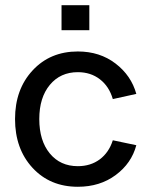

<svg xmlns="http://www.w3.org/2000/svg" viewBox="-20 -714 577 742"><path d="M38.1 -253.9Q38.1 -368.7 106 -441.9Q173.8 -515.1 280.8 -515.1Q365.7 -515.1 426.5 -468.5Q487.3 -421.9 506.8 -351.1L416 -331.1Q401.9 -379.9 366.2 -407.5Q330.6 -435.1 280.8 -435.1Q213.4 -435.1 172.6 -386Q131.8 -336.9 131.8 -253.9Q131.8 -170.4 172.4 -121.1Q212.9 -71.8 280.8 -71.8Q330.1 -71.8 365.5 -98.1Q400.9 -124.5 416 -171.9L506.8 -152.8Q488.3 -83 427.2 -37.6Q366.2 7.8 280.8 7.8Q173.3 7.8 105.7 -65.4Q38.1 -138.7 38.1 -253.9ZM325.2 -597.2H217.8V-693.8H325.2Z"/></svg>

Font: LT Superior Med
Style: Regular
Weight: 500
Designer: Daniel Lyons
Foundry: LyonsType
Version: Version 1.000